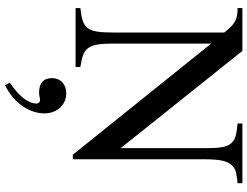

<svg xmlns="http://www.w3.org/2000/svg" viewBox="-130 -572 982 762"><g transform="rotate(90 361.0 -191.0)"><path d="M707 -662H470V-643C514 -638 532 -636 549 -617C564 -600 568 -570 568 -519V-179L182 -662H12V-643C61 -643 76 -631 109 -590V-150C109 -43 94 -28 12 -19V0H246V-19C169 -30 153 -47 153 -150V-538L594 11H612V-507C612 -586 622 -608 641 -625C654 -636 669 -639 707 -643ZM318 280C387 247 430 184 430 124C430 72 395 37 350 37C314 37 290 60 290 94C290 128 311 145 348 145C359 145 369 141 377 141C385 141 391 147 391 154C391 187 363 224 308 261Z"/></g></svg>

Font: XITS Math
Style: Regular
Weight: 400
Designer: MicroPress Inc., with final additions and corrections provided by Coen Hoffman, Elsevier (retired)
Version: Version 1.108